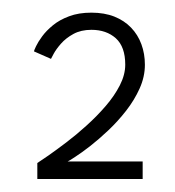

<svg xmlns="http://www.w3.org/2000/svg" viewBox="-20 -692 275 302"><path d="M123.8 -645.1Q107.4 -645.1 95.5 -638.6Q83.6 -632.1 75.9 -623.3Q68.2 -614.5 64.4 -607.4Q60.6 -600.3 60.2 -599.4L33.4 -611.2Q33.6 -612.8 36.7 -619.3Q39.8 -625.9 46.3 -634.8Q52.8 -643.7 63.2 -652.2Q73.6 -660.8 88.7 -666.4Q103.7 -672.1 123.8 -672.1Q144.2 -672.1 159.9 -665.9Q175.6 -659.6 186.2 -648.5Q196.9 -637.4 202.4 -622.4Q207.9 -607.5 207.9 -590.2Q207.9 -571.3 199.7 -553Q191.5 -534.7 178.5 -518Q165.5 -501.3 150.5 -487.1Q135.6 -473 121.8 -462.2Q108 -451.5 98.3 -445.3Q88.7 -439 86.4 -438H204.4V-410.5H38.7V-435.6Q44.4 -439.3 56.6 -447.7Q68.7 -456.2 84.4 -468.1Q100.1 -480 116.2 -494.6Q132.4 -509.2 146.2 -525.2Q160 -541.2 168.5 -557.8Q177 -574.5 177 -590.3Q177 -618.4 162.2 -631.8Q147.3 -645.1 123.8 -645.1Z"/></svg>

Font: League Spartan Extralight
Style: Regular
Weight: 200
Foundry: The League of Moveable Type
Version: Version 2.300; ttfautohint (v1.8.3)